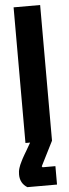

<svg xmlns="http://www.w3.org/2000/svg" viewBox="-62 -730 356 987"><g transform="rotate(-5 116.5 -236.5)"><path d="M185 -700V0L121 127L125 132H191V227H38Q1 204 1 159Q1 151 2 143Q3 135 6 125.5Q9 116 11.5 110Q14 104 19.5 93Q25 82 27.5 77Q30 72 38 58.5Q46 45 49 40L72 0H48V-700Z"/></g></svg>

Font: Jockey One
Style: Regular
Weight: 400
Designer: TypeTogether
Foundry: TypeTogether
Version: Version 1.002